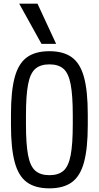

<svg xmlns="http://www.w3.org/2000/svg" viewBox="-20 -1020 540 1050"><path d="M250 10Q173 10 127 -23.5Q81 -57 60.5 -133Q40 -209 40 -335V-395Q40 -522 60.5 -597.5Q81 -673 127 -706.5Q173 -740 250 -740Q327 -740 373 -706.5Q419 -673 439.5 -597.5Q460 -522 460 -395V-335Q460 -209 439.5 -133Q419 -57 373 -23.5Q327 10 250 10ZM250 -62Q300 -62 327.5 -86.5Q355 -111 366.5 -171.5Q378 -232 378 -340V-390Q378 -498 366.5 -558.5Q355 -619 327.5 -643.5Q300 -668 250 -668Q201 -668 173 -643.5Q145 -619 133.5 -558.5Q122 -498 122 -390V-340Q122 -232 133.5 -171.5Q145 -111 173 -86.5Q201 -62 250 -62ZM207 -780 85 -1000H185L287 -780Z"/></svg>

Font: M PLUS Code Latin
Style: Regular
Weight: 400
Designer: Coji Morishita
Foundry: UNDERFOREST DESIGN
Version: Version 1.002; ttfautohint (v1.8.3)